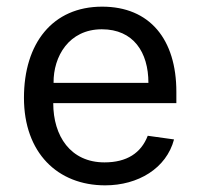

<svg xmlns="http://www.w3.org/2000/svg" viewBox="-20 -547 603 577"><path d="M140 -237H510V-271C510 -429 430 -527 287 -527C138 -527 52 -417 52 -253C52 -88 153 10 296 10C395 10 480 -41 503 -128L424 -139C404 -87 361 -59 294 -59C192 -59 140 -138 140 -237ZM141 -298C140 -377 187 -459 286 -459C381 -459 426 -390 426 -298Z"/></svg>

Font: United Sans
Style: Regular
Weight: 400
Designer: Pablo Impallari, Rodrigo Fuenzalida (Modified by Dan O. Williams)
Version: Version 1.000;PS 001.000;hotconv 1.0.88;makeotf.lib2.5.64775